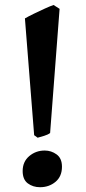

<svg xmlns="http://www.w3.org/2000/svg" viewBox="-20 -743 349 782"><path d="M184.1 -201.2Q174.8 -194.3 160.2 -189.9Q145.5 -185.5 133.3 -182.1L119.1 -192.4L81.5 -668Q95.7 -676.3 118.4 -687.3Q141.1 -698.2 163.1 -708.3Q185.1 -718.3 198.2 -722.7L222.7 -707ZM232.4 -64Q232.4 -24.4 206.1 -2.4Q179.7 19.5 143.1 19.5Q114.3 19.5 93.3 3.9Q72.3 -11.7 72.3 -46.4Q72.3 -84.5 99.1 -107.2Q126 -129.9 162.1 -129.9Q189 -129.9 210.7 -114Q232.4 -98.1 232.4 -64Z"/></svg>

Font: Gentium Plus
Style: Bold
Weight: 700
Designer: Victor Gaultney, Annie Olsen, Iska Routamaa, Becca Hirsbrunner
Foundry: SIL International
Version: Version 6.101